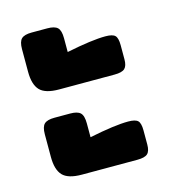

<svg xmlns="http://www.w3.org/2000/svg" viewBox="-76 -535 498 566"><g transform="rotate(-15 173.0 -251.5)"><path d="M31 -364V-433Q31 -456 40 -464.5Q49 -473 71 -473H119Q141 -473 150 -464.5Q159 -456 159 -432V-390Q237 -406 278 -406Q300 -406 307.5 -398.5Q315 -391 315 -369V-326Q315 -306 306.5 -298Q298 -290 275 -290H106Q64 -290 47.5 -307.5Q31 -325 31 -364ZM31 -104V-173Q31 -196 40 -204.5Q49 -213 71 -213H119Q141 -213 150 -204.5Q159 -196 159 -172V-130Q237 -146 278 -146Q300 -146 307.5 -138.5Q315 -131 315 -109V-66Q315 -46 306.5 -38Q298 -30 275 -30H106Q64 -30 47.5 -47.5Q31 -65 31 -104Z"/></g></svg>

Font: Mitr Medium
Style: Regular
Weight: 500
Designer: Thanarat Vachiruckul
Foundry: Cadson Demak
Version: Version 1.002